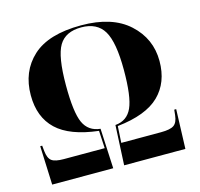

<svg xmlns="http://www.w3.org/2000/svg" viewBox="-105 -838 991 951"><g transform="rotate(-15 390.5 -362.5)"><path d="M48 0H361L351 -205Q290 -211 265.5 -264.5Q241 -318 241 -457Q241 -605 274 -660Q307 -715 388 -715Q469 -715 503.5 -657Q538 -599 538 -457Q538 -320 513 -264.5Q488 -209 427 -204L417 0H731L738 -202H728L725 -174Q721 -137 702 -124Q683 -111 636 -111H432L437 -196Q585 -212 652.5 -278Q720 -344 720 -454Q720 -569 634.5 -647Q549 -725 390 -725Q222 -725 141 -650.5Q60 -576 60 -454Q60 -342 127.5 -278Q195 -214 341 -197L346 -107H136Q92 -107 74.5 -120Q57 -133 53 -170L50 -199H40Z"/></g></svg>

Font: Noto Serif Display SemiCondensed Extra
Style: Regular
Weight: 800
Width: 4
Designer: Monotype Design Team
Foundry: Monotype Imaging Inc.
Version: Version 1.900